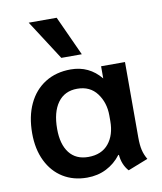

<svg xmlns="http://www.w3.org/2000/svg" viewBox="-84 -809 747 886"><g transform="rotate(-10 289.5 -365.5)"><path d="M38 -235Q38 -314 65.5 -372.5Q93 -431 144 -463Q195 -495 264 -495Q350 -495 405 -428V-485H517V-132Q517 -96 522.5 -72.5Q528 -49 541 -27L447 10Q419 -21 415 -68H412Q384 -31 343.5 -10.5Q303 10 253 10Q189 10 140.5 -20Q92 -50 65 -105.5Q38 -161 38 -235ZM403 -229V-255Q403 -315 370.5 -358.5Q338 -402 278 -402Q219 -402 187 -358Q155 -314 155 -235Q155 -163 186 -123Q217 -83 275 -83Q337 -83 370 -123Q403 -163 403 -229ZM111 -741H242L327 -555H231Z"/></g></svg>

Font: Niramit SemiBold
Style: Regular
Weight: 600
Designer: Katatrad Aksorn Co.,Ltd.
Foundry: Cadson Demak Co.,Ltd.
Version: Version 1.001; ttfautohint (v1.6)